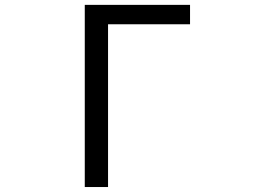

<svg xmlns="http://www.w3.org/2000/svg" viewBox="-20 -753 1040 773"><path d="M321.3 0V-733.4H745.1V-655.3H415V0Z"/></svg>

Font: GenEi Gothic M Regular
Style: Regular
Weight: 400
Designer: o_tamon (Modified); [Source Han Sans]
Ryoko NISHIZUKA  (kana & ideographs); Paul D. Hunt (Latin, Greek & Cyrillic); Wenl
Version: Version 1.1a;Original Version 1.004